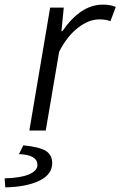

<svg xmlns="http://www.w3.org/2000/svg" viewBox="-84 -565 521 831"><path d="M133 -532H192L182 -430H186Q265 -545 361 -545Q394 -545 417 -535L394 -473Q378 -481 345 -481Q300 -481 253 -444.5Q206 -408 172 -341L114 0H43ZM78 149Q78 105 -2 102L17 64Q88 71 115 88.5Q142 106 142 141Q142 190 86.5 217Q31 244 -61 246L-64 207Q6 205 42 189.5Q78 174 78 149Z"/></svg>

Font: Nebula Sans Book
Style: Regular
Weight: 400
Italic angle: -9°
Designer: Paul D. Hunt for Adobe (as Source Sans)
Foundry: Nebula Entertainment & Broadcasting LLC
Version: Version 1.010